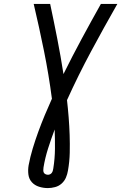

<svg xmlns="http://www.w3.org/2000/svg" viewBox="-20 -755 640 980"><path d="M224 205Q201 205 179 198Q157 191 142.5 175Q128 159 125 136Q122 113 126 89Q134 46 147 3Q160 -40 175.5 -82.5Q191 -125 208.5 -167Q226 -209 245 -251Q229 -374 204.5 -495Q180 -616 152 -735H236Q255 -646 272.5 -556.5Q290 -467 304 -377Q349 -468 397 -557Q445 -646 495 -735H579Q510 -614 444.5 -492Q379 -370 322 -244Q327 -200 330.5 -155.5Q334 -111 335.5 -66Q337 -21 336 24.5Q335 70 327 115Q324 134 316.5 151.5Q309 169 294.5 182Q280 195 261 200Q242 205 224 205ZM225 137Q230 137 235.5 134.5Q241 132 244.5 127Q248 122 249.5 116.5Q251 111 252 105Q260 55 260.5 5Q261 -45 259 -94Q241 -46 225.5 2.5Q210 51 202 100Q201 107 201 114Q201 121 203.5 126Q206 131 212 134Q218 137 225 137Z"/></svg>

Font: Iosevka Curly Slab ExObl
Style: Regular
Weight: 400
Width: 7
Italic angle: -9°
Monospace: yes
Designer: Belleve Invis
Foundry: Belleve Invis
Version: Version 11.1.0; ttfautohint (v1.8.3)